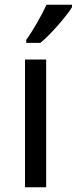

<svg xmlns="http://www.w3.org/2000/svg" viewBox="-20 -786 322 806"><path d="M173.8 0H85V-536.1H173.8ZM90.3 -619.1Q101.1 -633.3 112.5 -651.9Q124 -670.4 135.5 -690.2Q147 -710 157.2 -729.7Q167.5 -749.5 175.3 -766.1H282.2V-755.9Q274.4 -742.7 259 -722.9Q243.7 -703.1 224.9 -681.6Q206.1 -660.2 186.3 -639.9Q166.5 -619.6 149.4 -606H90.3Z"/></svg>

Font: Droid Sans
Style: Regular
Weight: 400
Version: Version 1.00 build 113